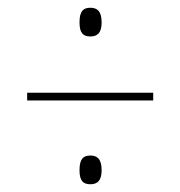

<svg xmlns="http://www.w3.org/2000/svg" viewBox="-20 -607 465 495"><path d="M213 -513C230 -513 242 -521 242 -549C242 -579 230 -587 213 -587C195 -587 185 -579 185 -549C185 -521 195 -513 213 -513ZM50 -348H375V-368H50ZM213 -132C230 -132 242 -140 242 -168C242 -198 230 -206 213 -206C195 -206 185 -198 185 -168C185 -140 195 -132 213 -132Z"/></svg>

Font: Noto Serif Display ExtraCondensed
Style: Regular
Weight: 400
Width: 2
Designer: Monotype Design Team
Foundry: Monotype Imaging Inc.
Version: Version 2.009